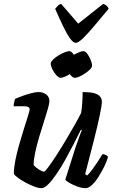

<svg xmlns="http://www.w3.org/2000/svg" viewBox="-20 -979 602 999"><path d="M196 0Q180 0 156.5 -9Q133 -18 109.5 -31Q86 -44 70 -56.5Q54 -69 52 -75Q52 -105 60 -145.5Q68 -186 80.5 -229Q93 -272 105 -310.5Q117 -349 125.5 -375.5Q134 -402 134 -409Q134 -420 126 -423Q118 -426 106 -426H51Q51 -437 54 -448Q57 -459 58 -464Q73 -471 96 -479.5Q119 -488 142.5 -494Q166 -500 180 -500Q204 -500 220.5 -487.5Q237 -475 237 -453Q237 -441 229 -412.5Q221 -384 208.5 -345.5Q196 -307 183.5 -265Q171 -223 163 -185Q155 -147 155 -120Q165 -108 182.5 -97Q200 -86 209 -86Q214 -86 231.5 -109.5Q249 -133 273 -170Q297 -207 322 -249Q347 -291 368.5 -329Q390 -367 402 -391Q406 -414 408 -445Q410 -476 410 -500Q447 -500 468.5 -494.5Q490 -489 500 -477.5Q510 -466 510 -449Q510 -432 499.5 -381.5Q489 -331 469.5 -253Q450 -175 423 -73L434 -66Q445 -77 460 -97Q475 -117 489.5 -139Q504 -161 513 -177Q522 -177 531 -172.5Q540 -168 542 -163Q537 -142 523.5 -114.5Q510 -87 493.5 -60.5Q477 -34 459 -17Q441 0 425 0Q406 0 382.5 -8.5Q359 -17 341 -27.5Q323 -38 320 -45L373 -212Q383 -241 392 -266Q401 -291 406 -301L401 -304Q384 -270 363 -229Q342 -188 319.5 -147.5Q297 -107 274 -73.5Q251 -40 231 -20Q211 0 196 0ZM294 -574Q286 -574 273.5 -587.5Q261 -601 252.5 -618.5Q244 -636 244 -648Q244 -657 255.5 -668.5Q267 -680 283.5 -690Q300 -700 316 -706.5Q332 -713 340 -713Q350 -713 360.5 -699.5Q371 -686 378.5 -668Q386 -650 386 -638Q386 -629 375.5 -618.5Q365 -608 349.5 -597.5Q334 -587 319 -580.5Q304 -574 294 -574ZM368 -574Q360 -574 347.5 -587.5Q335 -601 326.5 -618.5Q318 -636 318 -648Q318 -657 329.5 -668.5Q341 -680 357.5 -690Q374 -700 390 -706.5Q406 -713 413 -713Q424 -713 434 -699.5Q444 -686 451.5 -668Q459 -650 459 -638Q459 -629 449 -618.5Q439 -608 423.5 -597.5Q408 -587 393 -580.5Q378 -574 368 -574ZM374 -756Q361 -756 344.5 -779Q328 -802 308.5 -842.5Q289 -883 267 -933Q274 -941 280.5 -948.5Q287 -956 298 -959L387 -856L517 -959Q529 -955 536.5 -947.5Q544 -940 545 -933Q504 -884 470 -843.5Q436 -803 411.5 -779.5Q387 -756 374 -756Z"/></svg>

Font: Texturina Medium 12pt SemiBold
Style: Italic
Weight: 600
Italic angle: -11°
Version: Version 1.002